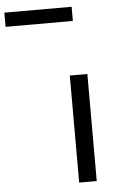

<svg xmlns="http://www.w3.org/2000/svg" viewBox="-272 -918 589 958"><g transform="rotate(-5 22.5 -438.5)"><path d="M173 0H85V-536H173ZM-213 -806V-877H124V-806Z"/></g></svg>

Font: Noto Sans Tifinagh Ahaggar
Style: Regular
Weight: 400
Designer: JamraPatel
Foundry: JamraPatel LLC
Version: Version 2.006; ttfautohint (v1.8.4.7-5d5b)